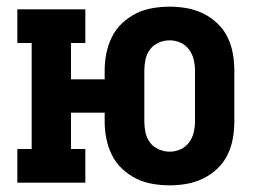

<svg xmlns="http://www.w3.org/2000/svg" viewBox="-20 -548 790 576"><path d="M489 8Q463 8 437 3.5Q411 -1 388 -12.5Q365 -24 346 -42Q327 -60 315.5 -83.5Q304 -107 299 -132.5Q294 -158 294 -184V-210H193V-101H236V0H32V-101H75V-419H32V-520H236V-419H193V-310H294V-336Q294 -362 299 -387.5Q304 -413 315.5 -436.5Q327 -460 346 -478Q365 -496 388 -507.5Q411 -519 437 -523.5Q463 -528 489 -528Q515 -528 540.5 -523.5Q566 -519 589.5 -507.5Q613 -496 632 -478Q651 -460 662.5 -436.5Q674 -413 678.5 -387.5Q683 -362 683 -336V-184Q683 -158 678.5 -132.5Q674 -107 662.5 -83.5Q651 -60 632 -42Q613 -24 589.5 -12.5Q566 -1 540.5 3.5Q515 8 489 8ZM489 -93Q506 -93 521.5 -100Q537 -107 547 -120.5Q557 -134 561 -150.5Q565 -167 565 -184V-336Q565 -353 561 -369.5Q557 -386 547 -399.5Q537 -413 521.5 -420Q506 -427 489 -427Q472 -427 456 -420Q440 -413 430 -399.5Q420 -386 416.5 -369.5Q413 -353 413 -336V-184Q413 -167 416.5 -150.5Q420 -134 430 -120.5Q440 -107 456 -100Q472 -93 489 -93Z"/></svg>

Font: Iosevka Plex Etoile
Style: Bold
Weight: 700
Designer: Belleve Invis
Foundry: Belleve Invis
Version: Version 25.1.1; ttfautohint (v1.8.4)